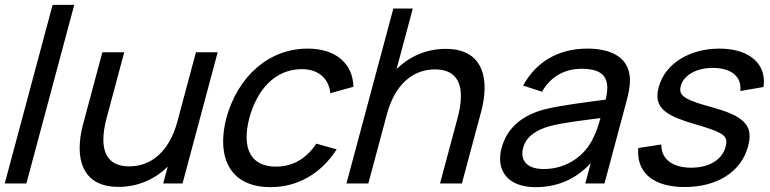

<svg xmlns="http://www.w3.org/2000/svg" viewBox="-38 -755 3170 790"><path d="M-18.5 0H70.5L267.5 -735H178.5Z M768.2 -540 692 -255.5C658.5 -130.5 583.4 -70.5 493.9 -70.5C414.5 -70.5 387.3 -117.8 387.3 -180.8C387.3 -208.3 392.5 -238.7 400.7 -269.5L473.2 -540H383.2L303.2 -241.5C295.4 -212.4 289.8 -179.1 289.8 -146.5C289.8 -64.4 325.2 14 449.8 14C527.8 14 597.8 -16 652.2 -69.5L633.5 0H713L857.7 -540Z M1074.6 15C1186.1 15 1282.2 -39.5 1347.3 -140.5L1263.6 -164C1222.6 -102.5 1167.3 -69.5 1097.3 -69.5C1015.4 -69.5 976.7 -115.9 976.7 -191.2C976.7 -214.8 980.5 -241.2 988 -270C1020.3 -387 1093.7 -470.5 1204.7 -470.5C1270.2 -470.5 1314.9 -434 1321.2 -371.5L1416.3 -398C1413.8 -495 1341.9 -555 1228.4 -555C1065.9 -555 940.1 -438.5 893.5 -270C884.6 -235.4 880.1 -202.9 880.1 -173C880.1 -59.8 944.5 15 1074.6 15Z M1796 -554C1718 -554 1647.9 -524 1593.6 -470.5L1660.5 -720H1580.5L1387.5 0H1477.5L1553.8 -284.5C1587.3 -409.5 1662.3 -469.5 1751.8 -469.5C1831.2 -469.5 1858.4 -422.2 1858.4 -359.2C1858.4 -331.7 1853.3 -301.3 1845 -270.5L1772.5 0H1862.5L1942.5 -298.5C1950.3 -327.6 1955.9 -360.9 1955.9 -393.5C1955.9 -475.6 1920.5 -554 1796 -554Z M2552.1 -449.5C2540 -520 2475.9 -555 2378.4 -555C2256.4 -555 2165.5 -497.5 2114.6 -403L2192.3 -377.5C2229.5 -443.5 2289.6 -472 2355.1 -472C2428.9 -472 2460.7 -446.5 2460.7 -393.4C2460.7 -379.2 2458.4 -363.1 2454.1 -345C2371.1 -334 2273.1 -322.5 2200.7 -304.5C2112.3 -280.5 2048.5 -231 2025.8 -146C2021.7 -130.9 2019.7 -116.1 2019.7 -102.1C2019.7 -35.5 2066.2 15 2166.1 15C2256.1 15 2332 -18 2392.7 -84L2370.2 0H2449.2L2538.6 -334C2547.4 -366.5 2554.1 -397.3 2554.1 -425C2554.1 -433.5 2553.5 -441.6 2552.1 -449.5ZM2199.6 -59.5C2136 -59.5 2111.2 -88.5 2111.2 -123.6C2111.2 -131 2112.3 -138.7 2114.4 -146.5C2127.9 -197 2174 -221.5 2222.3 -235.5C2278.8 -250.5 2354.1 -259 2432.7 -269C2425.7 -244.5 2415.4 -210 2401 -184C2370 -117 2295.6 -59.5 2199.6 -59.5Z M2779.2 14.5C2913.7 14.5 3012.1 -48.5 3040.1 -153C3044.1 -168.1 3046.3 -181.9 3046.3 -194.4C3046.3 -250.9 3002.6 -283.1 2894 -313C2792.1 -340.5 2760.9 -357 2760.9 -386.2C2760.9 -390.9 2761.7 -396 2763.2 -401.5C2775.1 -446.1 2828 -475.6 2894.5 -475.6C2896.6 -475.6 2898.8 -475.6 2901 -475.5C2968.9 -473.6 3008.7 -442.7 3008.7 -392.1C3008.7 -388.3 3008.5 -384.5 3008 -380.5L3103.5 -397C3104.6 -404.8 3105.2 -412.4 3105.2 -419.8C3105.2 -502 3035.2 -555 2922.3 -555C2797.8 -555 2697.9 -492 2672.5 -397C2668.9 -383.6 2667 -371.3 2667 -360.1C2667 -306.6 2710.3 -275.9 2820.1 -244.5C2921.7 -215.1 2950.7 -201.1 2950.7 -171.2C2950.7 -165.1 2949.5 -158.3 2947.4 -150.5C2933.2 -97.5 2879.5 -65 2806 -65C2728 -65 2681.8 -101.5 2683.1 -160.5L2588.2 -146C2587.7 -140.4 2587.5 -134.9 2587.5 -129.6C2587.5 -38.2 2657.3 14.5 2779.2 14.5Z"/></svg>

Font: Manrope
Style: MediumItalic
Weight: 500
Italic angle: -15°
Designer: Mikhail Sharanda
Foundry: Mikhail Sharanda
Version: Version 4.502;hotconv 1.0.109;makeotfexe 2.5.65596